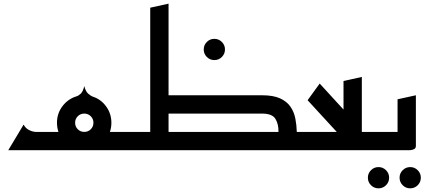

<svg xmlns="http://www.w3.org/2000/svg" viewBox="-20 -820 2317 1048"><path d="M25 0 109 -140Q119 -120 139 -110Q159 -100 177 -100H299Q291 -124 291 -150Q291 -201 321 -240.5Q351 -280 397 -294Q408 -297 420.5 -308.5Q433 -320 440 -350Q448 -320 461.5 -308.5Q475 -297 485 -293Q530 -279 559 -239.5Q588 -200 588 -150Q588 -124 580 -100H705V0ZM440 -100Q461 -100 475.5 -114.5Q490 -129 490 -150Q490 -171 475.5 -185.5Q461 -200 440 -200Q419 -200 404.5 -185.5Q390 -171 390 -150Q390 -129 404.5 -114.5Q419 -100 440 -100Z M1150 -492Q1126 -492 1109 -509Q1092 -526 1092 -550Q1092 -574 1109 -591Q1126 -608 1150 -608Q1174 -608 1191 -591Q1208 -574 1208 -550Q1208 -526 1191 -509Q1174 -492 1150 -492Z M635 0V-100H800V-778L900 -800V-300H1410Q1472 -300 1509 -283Q1546 -266 1565.5 -237.5Q1585 -209 1592 -173.5Q1599 -138 1600 -100H1720V0H1564Q1562 0 1561 0Q1560 0 1560 0ZM900 -200V-100H1500Q1501 -142 1483.5 -171Q1466 -200 1410 -200Z M1680 0V-100H1818L1659 -273L1725 -364L1855 -222V-378L1955 -400V-100H2070V0Z M2219 208Q2195 208 2178 191Q2161 174 2161 150Q2161 126 2178 109Q2195 92 2219 92Q2243 92 2260 109Q2277 126 2277 150Q2277 174 2260 191Q2243 208 2219 208ZM2046 208Q2022 208 2005 191Q1988 174 1988 150Q1988 126 2005 109Q2022 92 2046 92Q2070 92 2087 109Q2104 126 2104 150Q2104 174 2087 191Q2070 208 2046 208Z M2030 0V-100H2150V-278L2250 -300V-23Q2250 -11 2240 -6Q2230 -1 2220 -0.5Q2210 0 2210 0Z"/></svg>

Font: Reem Kufi Ink
Style: Regular
Weight: 400
Designer: Khaled Hosny
Version: Version 1.7